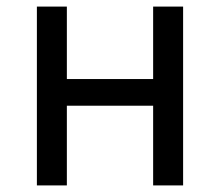

<svg xmlns="http://www.w3.org/2000/svg" viewBox="-20 -563 668 583"><path d="M92 0H183V-242H445V0H536V-543H445V-323H183V-543H92Z"/></svg>

Font: Noto Sans CJK SC Regular
Style: Regular
Weight: 400
Designer: Ryoko NISHIZUKA (kana & ideographs); Paul D. Hunt (Latin, Greek & Cyrillic); Wenlong ZHANG (bopomofo); Sandoll Communica
Foundry: Adobe Systems Incorporated
Version: Version 1.004;PS 1.004;hotconv 1.0.82;makeotf.lib2.5.63406